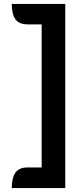

<svg xmlns="http://www.w3.org/2000/svg" viewBox="-20 -817 415 977"><path d="M40 140Q40 88 58.5 61.5Q77 35 121 35H192V-693H121Q77 -693 58.5 -719Q40 -745 40 -797H312V140Z"/></svg>

Font: K2D SemiBold
Style: Regular
Weight: 600
Designer: Katatrad Aksorn Co.,Ltd.
Foundry: Cadson Demak Co.,Ltd.
Version: Version 1.000; ttfautohint (v1.6)